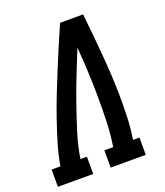

<svg xmlns="http://www.w3.org/2000/svg" viewBox="-158 -828 793 920"><g transform="rotate(-20 239.0 -367.5)"><path d="M-22 0V-88H23Q32 -143 48.5 -198Q65 -253 83.5 -307Q102 -361 123 -414.5Q144 -468 166 -521.5Q188 -575 210.5 -628.5Q233 -682 257 -735H374Q380 -682 385 -628.5Q390 -575 394.5 -521.5Q399 -468 402 -414.5Q405 -361 405.5 -306.5Q406 -252 404 -197.5Q402 -143 393 -88H426V0H247V-88H292Q302 -152 304 -216Q306 -280 305.5 -343.5Q305 -407 302 -470Q299 -533 294 -595Q269 -533 244 -470Q219 -407 197 -343.5Q175 -280 155 -216.5Q135 -153 125 -88H158V0Z"/></g></svg>

Font: Iosevka Curly Slab SmBdObl
Style: Regular
Weight: 600
Italic angle: -9°
Monospace: yes
Designer: Belleve Invis
Foundry: Belleve Invis
Version: Version 11.0.0; ttfautohint (v1.8.3)